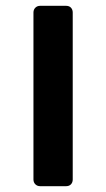

<svg xmlns="http://www.w3.org/2000/svg" viewBox="-20 -635 365 660"><path d="M118 5Q108 5 101.5 -1.5Q95 -8 95 -18V-592Q95 -602 101.5 -608.5Q108 -615 118 -615H207Q218 -615 224 -608.5Q230 -602 230 -592V-18Q230 -8 224 -1.5Q218 5 207 5Z"/></svg>

Font: Fz Rubik
Style: Bold
Weight: 700
Designer: Hubert and Fischer
Foundry: Hubert and Fischer
Version: Vit hóa bi FontZin.com